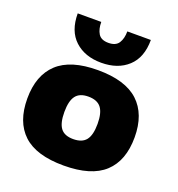

<svg xmlns="http://www.w3.org/2000/svg" viewBox="-130 -818 867 935"><g transform="rotate(20 303.0 -350.0)"><path d="M303 -523Q218 -523 166 -571Q114 -619 114 -710H236Q236 -673 250.5 -649.5Q265 -626 303 -626Q341 -626 356 -649.5Q371 -673 371 -710H493Q493 -619 441 -571Q389 -523 303 -523ZM302 10Q160 10 92.5 -53Q25 -116 25 -237Q25 -357 93 -420.5Q161 -484 302 -484Q444 -484 512.5 -420.5Q581 -357 581 -237Q581 -116 513 -53Q445 10 302 10ZM302 -127Q348 -127 368.5 -153Q389 -179 389 -237Q389 -294 368.5 -320.5Q348 -347 302 -347Q257 -347 237 -320.5Q217 -294 217 -237Q217 -179 237 -153Q257 -127 302 -127Z"/></g></svg>

Font: Kanit
Style: Bold
Weight: 700
Designer: Katatrad Team
Foundry: CadsonDemak
Version: Version 2.000; ttfautohint (v1.8.3)